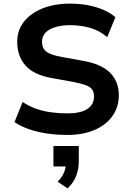

<svg xmlns="http://www.w3.org/2000/svg" viewBox="-20 -735 728 1060"><path d="M352 10Q293 10 239 2Q185 -6 139.5 -22Q94 -38 60 -61L105 -172Q139 -149 178.5 -135Q218 -121 262 -115Q306 -109 352 -109Q424 -109 461.5 -133Q499 -157 499 -202Q499 -228 487.5 -242.5Q476 -257 450 -266Q424 -275 383 -283L266 -304Q165 -322 120 -374Q75 -426 75 -504Q75 -568 112.5 -615.5Q150 -663 216 -689Q282 -715 367 -715Q418 -715 464 -706.5Q510 -698 549 -681.5Q588 -665 617 -640L572 -530Q530 -566 478 -581Q426 -596 366 -596Q321 -596 286 -585.5Q251 -575 231.5 -555Q212 -535 212 -504Q212 -469 235 -450.5Q258 -432 319 -421L434 -400Q537 -383 586.5 -334.5Q636 -286 636 -209Q636 -145 601 -95Q566 -45 502 -17.5Q438 10 352 10ZM353 305 298 268Q322 245 333 218Q344 191 344 167L372 184H275V71H415V153Q415 198 400.5 236Q386 274 353 305Z"/></svg>

Font: Nunito Sans 7pt
Style: Bold
Weight: 700
Designer: Vernon Adams
Foundry: Vernon Adams
Version: Version 3.101;gftools[0.9.27]